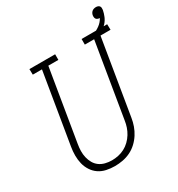

<svg xmlns="http://www.w3.org/2000/svg" viewBox="-200 -986 1045 1125"><g transform="rotate(-30 322.5 -423.5)"><path d="M249 8Q220 8 192 2Q164 -4 142 -19Q120 -34 105 -57Q90 -80 83.5 -106.5Q77 -133 77 -162Q77 -191 82 -220L161 -697H99L98 -735H272V-697H204L124 -214Q120 -191 119.5 -168.5Q119 -146 124 -124.5Q129 -103 139.5 -84.5Q150 -66 167 -53.5Q184 -41 206 -35.5Q228 -30 250 -30Q272 -30 293.5 -34.5Q315 -39 335.5 -49.5Q356 -60 373 -76.5Q390 -93 402 -112.5Q414 -132 421 -153Q428 -174 431 -195L514 -697H451V-735H624L625 -697H557L473 -189Q469 -163 460 -137.5Q451 -112 436 -88.5Q421 -65 400 -45.5Q379 -26 354 -14Q329 -2 302 3Q275 8 249 8ZM536 -697 525 -725Q549 -733 571 -749Q593 -765 605 -788Q598 -788 591.5 -790.5Q585 -793 581.5 -797.5Q578 -802 577 -808.5Q576 -815 577 -822Q578 -829 581.5 -835.5Q585 -842 590.5 -846.5Q596 -851 603 -853Q610 -855 617 -855Q623 -855 629.5 -853Q636 -851 640 -846Q644 -841 644.5 -834Q645 -827 644 -820Q640 -799 631.5 -779Q623 -759 608 -742.5Q593 -726 574.5 -714.5Q556 -703 536 -697Z"/></g></svg>

Font: Iosevka Etoile Extralight
Style: Italic
Weight: 200
Italic angle: -9°
Designer: Belleve Invis
Foundry: Belleve Invis
Version: Version 22.1.2; ttfautohint (v1.8.4)